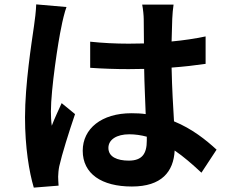

<svg xmlns="http://www.w3.org/2000/svg" viewBox="-20 -804 1040 875"><path d="M283 -772 145 -784C144 -752 139 -714 135 -686C124 -609 94 -420 94 -269C94 -133 113 -19 134 51L247 42C246 28 245 11 245 1C245 -10 247 -32 250 -46C262 -100 294 -202 322 -284L261 -334C246 -300 229 -266 216 -231C213 -251 212 -276 212 -296C212 -396 245 -616 260 -683C263 -701 275 -752 283 -772ZM649 -181V-163C649 -104 628 -72 567 -72C514 -72 474 -89 474 -130C474 -168 512 -192 569 -192C596 -192 623 -188 649 -181ZM771 -783H628C632 -763 635 -732 635 -717L636 -606L566 -605C506 -605 448 -608 391 -614V-495C450 -491 507 -489 566 -489L637 -490C638 -419 642 -346 644 -284C624 -287 602 -288 579 -288C443 -288 357 -218 357 -117C357 -12 443 46 581 46C717 46 771 -22 776 -118C816 -91 856 -56 898 -17L967 -122C919 -166 856 -217 773 -251C769 -319 764 -399 762 -496C817 -500 869 -506 917 -513V-638C869 -628 817 -620 762 -615C763 -659 764 -696 765 -718C766 -740 768 -764 771 -783Z"/></svg>

Font: Noto Sans TC
Style: Bold
Weight: 700
Designer: Ryoko NISHIZUKA 西塚涼子 (kana, bopomofo & ideographs); Paul D. Hunt (Latin, Greek & Cyrillic); Sandoll Communications 산돌커뮤니
Foundry: Adobe
Version: Version 2.004;hotconv 1.0.118;makeotfexe 2.5.65603